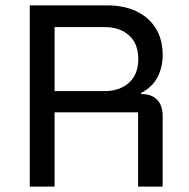

<svg xmlns="http://www.w3.org/2000/svg" viewBox="-20 -695 703 715"><path d="M90.8 0V-675H379.2Q440.8 -675 487.1 -653.3Q533.3 -631.7 559.6 -590.4Q585.8 -549.2 585.8 -490Q585.8 -445 566.7 -407.9Q547.5 -370.8 505 -348.3V-345Q544.2 -345 565 -323.8Q585.8 -302.5 585.8 -263.3V0H494.2V-276.7H183.3V0ZM183.3 -355.8H370Q425.8 -355.8 460.4 -387.1Q495 -418.3 495 -475Q495 -532.5 460.4 -563.3Q425.8 -594.2 370 -594.2H183.3Z"/></svg>

Font: Funnel Sans
Style: Regular
Weight: 400
Designer: NORD ID, Kristian Moeller
Foundry: Dicotype
Version: Version 1.000